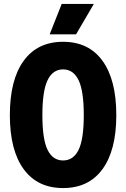

<svg xmlns="http://www.w3.org/2000/svg" viewBox="-20 -938 640 974"><path d="M300 16Q170 16 100 -80Q30 -176 30 -354Q30 -533 100 -629.5Q170 -726 300 -726Q430 -726 500 -629.5Q570 -533 570 -354Q570 -176 500 -80Q430 16 300 16ZM300 -124Q352 -124 378.5 -177.5Q405 -231 405 -354Q405 -477 378.5 -531.5Q352 -586 300 -586Q248 -586 221.5 -531.5Q195 -477 195 -354Q195 -231 221.5 -177.5Q248 -124 300 -124ZM232 -764 293 -918H456L366 -764Z"/></svg>

Font: Geist Mono ExtraBold
Style: Regular
Weight: 800
Monospace: yes
Designer: Basement.studio, Andrés Briganti, Mateo Zaragoza
Foundry: Basement.studio, Vercel, Andrés Briganti, Guido Ferreyra, Mateo Zaragoza
Version: Version 1.500; ttfautohint (v1.8.4.7-5d5b)